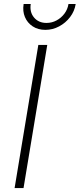

<svg xmlns="http://www.w3.org/2000/svg" viewBox="-20 -956 405 976"><path d="M220.2 -727.5 99.6 0H54.2L174.8 -727.5ZM210.4 -804.2Q173.3 -804.2 146.2 -822Q119.1 -839.8 106.7 -869.4Q94.2 -898.9 100.1 -935.5H136.2Q129.9 -894.5 153.1 -866.9Q176.3 -839.4 216.3 -839.4Q243.7 -839.4 267.3 -852.1Q291 -864.7 307.4 -886.5Q323.7 -908.2 328.1 -935.5H364.7Q358.9 -898.9 336.2 -869.1Q313.5 -839.4 280.5 -821.8Q247.6 -804.2 210.4 -804.2Z"/></svg>

Font: Inter 18pt ExtraLight
Style: Italic
Weight: 250
Italic angle: -9.3988°
Designer: Rasmus Andersson
Foundry: rsms
Version: Version 4.001;git-66647c0bb